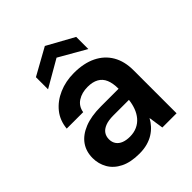

<svg xmlns="http://www.w3.org/2000/svg" viewBox="-201 -838 974 974"><g transform="rotate(-45 286.0 -351.0)"><path d="M235 12Q173 12 132 -8.5Q91 -29 71 -64Q51 -99 51 -140Q51 -188 75.5 -222.5Q100 -257 148 -276.5Q196 -296 266 -296H393Q393 -336 382 -362Q371 -388 347.5 -401Q324 -414 289 -414Q247 -414 217.5 -395Q188 -376 182 -339H64Q69 -393 100 -431.5Q131 -470 180.5 -491.5Q230 -513 289 -513Q360 -513 410 -488.5Q460 -464 486.5 -418.5Q513 -373 513 -309V0H411L399 -80Q389 -61 373.5 -44Q358 -27 338 -14.5Q318 -2 292.5 5Q267 12 235 12ZM262 -83Q291 -83 314 -93.5Q337 -104 353 -123Q369 -142 378 -166.5Q387 -191 390 -217V-219H279Q243 -219 220.5 -210Q198 -201 187.5 -185.5Q177 -170 177 -149Q177 -128 187.5 -113Q198 -98 217 -90.5Q236 -83 262 -83ZM138 -547V-634L282 -714L427 -634V-547L282 -630Z"/></g></svg>

Font: DM Sans 18pt SemiBold
Style: Regular
Weight: 600
Designer: Colophon Foundry, Jonny Pinhorn
Foundry: Colophon Foundry
Version: Version 4.004;gftools[0.9.30]